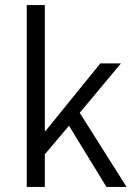

<svg xmlns="http://www.w3.org/2000/svg" viewBox="-20 -734 527 754"><path d="M85 0V-714H156V-220H159L374 -485H455L293 -291L477 0H398L251 -240L156 -128V0Z"/></svg>

Font: Assistant
Style: Regular
Weight: 400
Designer: Hebrew By Ben Nathan, Latin by Paul Hunt
Version: Version 3.000